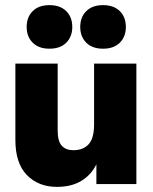

<svg xmlns="http://www.w3.org/2000/svg" viewBox="-20 -718 598 749"><path d="M202 11Q130 11 85 -35Q40 -81 40 -172V-470H205V-209Q205 -167 221 -149.5Q237 -132 266 -132Q304 -132 325.5 -155Q347 -178 347 -233V-470H512V0H356V-77Q336 -36 297.5 -12.5Q259 11 202 11ZM173 -528Q131 -528 107.5 -551.5Q84 -575 84 -613Q84 -651 107.5 -674.5Q131 -698 173 -698Q215 -698 238.5 -674.5Q262 -651 262 -613Q262 -575 238.5 -551.5Q215 -528 173 -528ZM382 -528Q340 -528 316.5 -551.5Q293 -575 293 -613Q293 -651 316.5 -674.5Q340 -698 382 -698Q424 -698 447.5 -674.5Q471 -651 471 -613Q471 -575 447.5 -551.5Q424 -528 382 -528Z"/></svg>

Font: Tilda Sans Black
Style: Regular
Weight: 900
Designer: ParaType Ltd
Foundry: ParaType Ltd
Version: Version 1.009